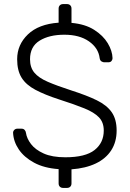

<svg xmlns="http://www.w3.org/2000/svg" viewBox="-20 -820 636 940"><path d="M289 100Q279 100 273 94Q267 88 267 78V8Q196 3 147 -23.5Q98 -50 72 -88.5Q46 -127 44 -170Q44 -178 50 -184Q56 -190 65 -190H85Q95 -190 100.5 -184Q106 -178 107 -170Q111 -142 132 -114.5Q153 -87 194 -68.5Q235 -50 300 -50Q398 -50 443 -85.5Q488 -121 488 -181Q488 -221 464.5 -245.5Q441 -270 393 -289.5Q345 -309 270 -333Q199 -356 153 -380.5Q107 -405 85.5 -440Q64 -475 64 -530Q64 -601 116.5 -651.5Q169 -702 267 -709V-778Q267 -788 273 -794Q279 -800 289 -800H308Q318 -800 324 -794Q330 -788 330 -778V-708Q397 -702 441 -674Q485 -646 507.5 -608.5Q530 -571 531 -535Q531 -528 526 -521.5Q521 -515 510 -515H490Q485 -515 477.5 -519Q470 -523 468 -535Q462 -585 415.5 -617.5Q369 -650 295 -650Q221 -650 174 -621Q127 -592 127 -530Q127 -490 148 -464.5Q169 -439 214 -419.5Q259 -400 330 -377Q405 -353 454 -329Q503 -305 527 -270.5Q551 -236 551 -181Q551 -125 524.5 -84Q498 -43 448.5 -19.5Q399 4 330 9V78Q330 88 324 94Q318 100 308 100Z"/></svg>

Font: Rubik Light
Style: Regular
Weight: 300
Designer: Hubert and Fischer
Foundry: Hubert and Fischer
Version: Version 2.300;gftools[0.9.30]